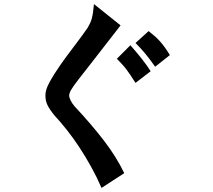

<svg xmlns="http://www.w3.org/2000/svg" viewBox="-20 -782 1040 938"><path d="M642 -572 706 -630Q723 -617 736.5 -605Q750 -593 762 -579.5Q774 -566 785.5 -550Q797 -534 810 -513L738 -456Q723 -477 711 -493Q699 -509 688 -522Q677 -535 666 -547Q655 -559 642 -572ZM551 -495 617 -561Q685 -484 716 -434L642 -377Q628 -399 617 -415.5Q606 -432 596 -445Q586 -458 575 -469.5Q564 -481 551 -495ZM202 -313Q200 -340 221.5 -379.5Q243 -419 274.5 -464Q306 -509 342.5 -556.5Q379 -604 408 -646Q415 -658 420 -668.5Q425 -679 428.5 -692Q432 -705 434.5 -722Q437 -739 439 -762L569 -658Q488 -553 438.5 -490Q389 -427 362 -392Q335 -357 326.5 -341.5Q318 -326 318 -315Q318 -306 325 -291.5Q332 -277 344 -263Q429 -172 489 -93.5Q549 -15 587 64L476 136Q453 83 425 32.5Q397 -18 367 -63.5Q337 -109 306 -148Q275 -187 248 -216Q223 -246 212.5 -267.5Q202 -289 202 -313Z"/></svg>

Font: D2Coding
Style: Bold
Weight: 700
Monospace: yes
Designer: Yong-Rak Park; Jeong-Hwan Yoon; Sang-Min Lee;
Foundry: NHN Corporation
Version: Version 1.3.2; Build 20180524